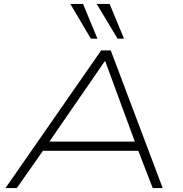

<svg xmlns="http://www.w3.org/2000/svg" viewBox="-20 -963 938 983"><path d="M8 0 498 -705H547L813 0H762L683 -204L713 -191H167L209 -204L66 0ZM516 -649 226 -228 193 -238H701L674 -228L519 -649ZM582 -765 475 -943H541L615 -765ZM445 -765 340 -943H405L479 -765Z"/></svg>

Font: Nunito Sans 10pt Expanded ExtraLight
Style: Italic
Weight: 250
Width: 7
Italic angle: -9°
Designer: Vernon Adams
Foundry: Vernon Adams
Version: Version 3.101;gftools[0.9.27]